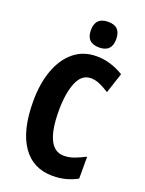

<svg xmlns="http://www.w3.org/2000/svg" viewBox="-172 -1014 835 1105"><g transform="rotate(20 245.5 -461.5)"><path d="M311 -594Q254 -594 227 -527.5Q200 -461 200 -355Q200 -240 228.5 -180.5Q257 -121 315 -121Q347 -121 378 -132.5Q409 -144 444 -162V-28Q377 10 294 10Q173 10 108 -84.5Q43 -179 43 -356Q43 -464 73 -547Q103 -630 160.5 -677Q218 -724 298 -724Q343 -724 384 -711.5Q425 -699 465 -675L424 -550Q395 -569 367 -581.5Q339 -594 311 -594ZM293 -933Q333 -933 351.5 -913Q370 -893 370 -854Q370 -776 293 -776Q215 -776 215 -854Q215 -933 293 -933Z"/></g></svg>

Font: Noto Sans Sinhala ExtraCondensed ExtraBold
Style: Regular
Weight: 800
Width: 2
Designer: Jelle Bosma - Monotype Design Team
Foundry: Monotype Imaging Inc.
Version: Version 2.006; ttfautohint (v1.8.4.7-5d5b)